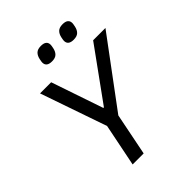

<svg xmlns="http://www.w3.org/2000/svg" viewBox="-249 -1027 1158 1158"><g transform="rotate(-45 330.0 -448.5)"><path d="M194 0 249 -273 102 -698H197L310 -366H315L555 -698H660L342 -270L288 0ZM290 -783Q243 -783 243 -820Q243 -827 247 -846Q252 -870 266 -883.5Q280 -897 308 -897Q355 -897 355 -860Q355 -853 351 -834Q346 -810 332 -796.5Q318 -783 290 -783ZM475 -783Q428 -783 428 -820Q428 -827 432 -846Q437 -870 451 -883.5Q465 -897 493 -897Q540 -897 540 -860Q540 -853 536 -834Q531 -810 517 -796.5Q503 -783 475 -783Z"/></g></svg>

Font: IBM Plex Sans Text
Style: Italic
Weight: 450
Italic angle: -11°
Designer: Mike Abbink, Paul van der Laan, Pieter van Rosmalen
Foundry: Bold Monday
Version: Version 3.005